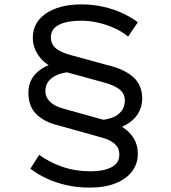

<svg xmlns="http://www.w3.org/2000/svg" viewBox="-20 -728 775 872"><path d="M450 -135 422 -182Q461 -183 489 -193.5Q517 -204 532 -224Q547 -244 547 -271Q547 -302 524 -321Q501 -340 454 -353L275 -402Q244 -409 217.5 -422.5Q191 -436 171.5 -456Q152 -476 140.5 -501.5Q129 -527 129 -557Q129 -590 143 -617Q157 -644 185.5 -664.5Q214 -685 255 -696.5Q296 -708 349 -708Q402 -708 450 -697Q498 -686 537.5 -667.5Q577 -649 606 -627L562 -562Q535 -584 500 -600Q465 -616 426 -625Q387 -634 348 -634Q285 -634 248 -615.5Q211 -597 211 -558Q211 -540 220 -524.5Q229 -509 250 -497.5Q271 -486 308 -476L473 -431Q544 -414 585 -378Q626 -342 626 -278Q625 -239 604.5 -208Q584 -177 545.5 -157.5Q507 -138 450 -135ZM386 124Q331 124 280.5 112.5Q230 101 188.5 81Q147 61 118 38L158 -25Q204 9 263 29.5Q322 50 392 50Q450 50 486 31.5Q522 13 522 -25Q522 -45 514 -59Q506 -73 486 -85.5Q466 -98 429 -107L247 -158Q185 -172 147 -207.5Q109 -243 109 -308Q109 -347 129.5 -377.5Q150 -408 190 -427.5Q230 -447 284 -450L311 -401Q275 -401 246.5 -390.5Q218 -380 202 -361Q186 -342 186 -314Q186 -287 207 -266Q228 -245 270 -234L464 -180Q507 -170 539 -149Q571 -128 588.5 -98Q606 -68 606 -29Q606 15 580.5 49.5Q555 84 506 104Q457 124 386 124Z"/></svg>

Font: Lexend Mega Light
Style: Regular
Weight: 300
Version: Version 1.007